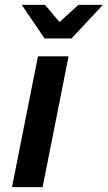

<svg xmlns="http://www.w3.org/2000/svg" viewBox="-20 -764 440 784"><path d="M29 0 135 -534H260L154 0ZM162 -607 69 -744H164L223 -674L300 -744H400L272 -607Z"/></svg>

Font: Montserrat SemiBold
Style: Italic
Weight: 600
Italic angle: -11.3°
Designer: Julieta Ulanovsky
Foundry: Julieta Ulanovsky
Version: Version 9.000; ttfautohint (v1.8.4.7-5d5b)